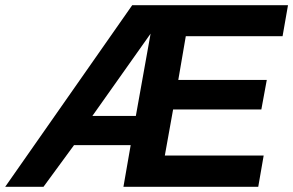

<svg xmlns="http://www.w3.org/2000/svg" viewBox="-74 -722 1133 742"><path d="M-54 0H94L212 -161H431L403 0H924L945 -121H563L595 -299H936L957 -413H615L644 -582H1018L1039 -702H437ZM283 -274 508 -592 451 -274Z"/></svg>

Font: Geom SemiBold
Style: Bold Italic
Weight: 600
Italic angle: -10°
Version: Version 1.102